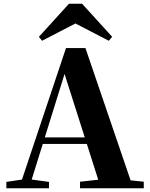

<svg xmlns="http://www.w3.org/2000/svg" viewBox="-20 -1007 801 1027"><path d="M419 -987 580 -810 562 -789 338 -905H429L205 -789L188 -810L349 -987ZM14 0V-34L114 -49H133L242 -34V0ZM82 0 333 -750H437L693 0H520L314 -647H335L332 -633L135 0ZM194 -237 203 -272H527L536 -237ZM408 0V-35L544 -50H606L749 -35V0Z"/></svg>

Font: Noto Serif SC ExtraLight Black
Style: Regular
Weight: 900
Version: Version 2.002-H1;hotconv 1.1.0;makeotfexe 2.6.0